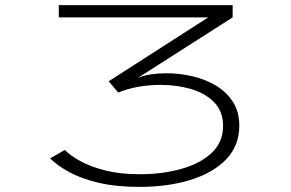

<svg xmlns="http://www.w3.org/2000/svg" viewBox="-20 -720 1140 751"><path d="M525.5 11Q434.5 11 366.2 -5Q298 -21 251 -46.8Q204 -72.5 176 -100.5L233.5 -133.5Q254 -112 294 -90Q334 -68 392 -53.2Q450 -38.5 525.5 -38.5Q616.5 -38.5 690.8 -59.8Q765 -81 808.8 -122.8Q852.5 -164.5 852.5 -227Q852.5 -285 817.2 -320.5Q782 -356 726.2 -372Q670.5 -388 608.5 -388Q565.5 -388 522.8 -380.8Q480 -373.5 442.5 -358L405 -402L794.5 -652H210V-700H890V-652L518 -414.5Q541.5 -425 570.2 -429.2Q599 -433.5 629.5 -433.5Q683.5 -433.5 734.8 -421.2Q786 -409 827 -383.8Q868 -358.5 892 -320Q916 -281.5 916 -228.5Q916 -150.5 865 -97.2Q814 -44 725.8 -16.5Q637.5 11 525.5 11Z"/></svg>

Font: Trispace Expanded ExtraLight
Style: Regular
Weight: 200
Width: 7
Designer: Tyler Finck
Foundry: Etcetera Type Company
Version: Version 1.210; ttfautohint (v1.8.3)